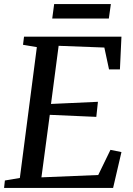

<svg xmlns="http://www.w3.org/2000/svg" viewBox="-22 -923 654 943"><path d="M-2 0 2 -36.5 75.5 -49 159 -691.5 91 -703 96 -743H574.5L567 -582H513.5L490.5 -689.5L266 -698L228.5 -412.5L459 -423L451 -349L222.5 -359L181.5 -52L460.5 -63.5L520.5 -187L574.5 -176L533.5 0ZM244 -903H522.5L512.5 -832H234.5Z"/></svg>

Font: Merriweather 36pt
Style: Italic
Weight: 400
Italic angle: -7.8°
Version: Version 2.101